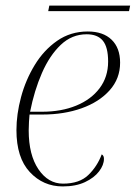

<svg xmlns="http://www.w3.org/2000/svg" viewBox="-20 -659 487 689"><path d="M205 10Q135 10 87 -41.5Q39 -93 39 -192Q39 -249 55.5 -310.5Q72 -372 104.5 -425.5Q137 -479 185 -512.5Q233 -546 295 -546Q350 -546 380.5 -516.5Q411 -487 411 -434Q411 -377 373.5 -335Q336 -293 273 -270.5Q210 -248 132 -248H86Q85 -241 84 -222Q83 -203 83 -191Q83 -103 118 -51.5Q153 0 206 0Q265 0 297 -31Q329 -62 345 -105Q353 -101 353 -89Q353 -67 335.5 -44Q318 -21 285 -5.5Q252 10 205 10ZM130 -258Q200 -258 253.5 -280Q307 -302 337.5 -342.5Q368 -383 368 -438Q368 -490 349 -513Q330 -536 291 -536Q238 -536 198 -498Q158 -460 130.5 -397Q103 -334 88 -258ZM153 -619 157 -639H447L443 -619Z"/></svg>

Font: Noto Serif Display ExtraLight
Style: Italic
Weight: 200
Italic angle: -12°
Designer: Monotype Design Team
Foundry: Monotype Imaging Inc.
Version: Version 2.009